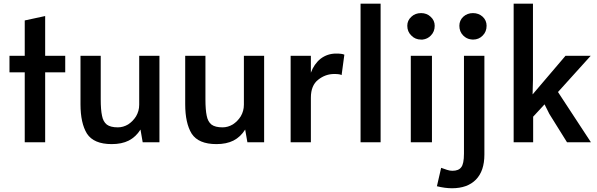

<svg xmlns="http://www.w3.org/2000/svg" viewBox="-20 -755 3171 1019"><path d="M111.3 -371.1Q90.8 -371.1 30.3 -371.1Q30.3 -392.6 30.3 -459Q49.8 -459 111.3 -459Q111.3 -505.9 111.3 -646.5Q138.7 -652.3 219.7 -669.9Q219.7 -617.2 219.7 -459Q246.1 -459 326.2 -459Q326.2 -436.5 326.2 -371.1Q299.8 -371.1 219.7 -371.1Q219.7 -278.3 219.7 0Q192.4 0 111.3 0Q111.3 -92.8 111.3 -371.1Z M441.4 -45.9Q407.2 -101.6 407.2 -202.1Q407.2 -288.1 407.2 -459Q433.6 -459 514.6 -459Q514.6 -401.4 514.6 -228.5Q514.6 -171.9 521.5 -140.6Q527.3 -109.4 546.9 -93.8Q566.4 -79.1 605.5 -79.1Q633.8 -79.1 660.2 -94.7Q685.5 -111.3 702.1 -137.7Q718.8 -166 718.8 -199.2Q718.8 -286.1 718.8 -459Q745.1 -459 826.2 -459Q826.2 -344.7 826.2 0Q803.7 0 737.3 0Q734.4 -16.6 725.6 -67.4Q701.2 -28.3 663.1 -8.8Q626 9.8 573.2 9.8Q477.5 9.8 441.4 -45.9Z M997.1 -45.9Q962.9 -101.6 962.9 -202.1Q962.9 -288.1 962.9 -459Q989.3 -459 1070.3 -459Q1070.3 -401.4 1070.3 -228.5Q1070.3 -171.9 1077.1 -140.6Q1083 -109.4 1102.5 -93.8Q1122.1 -79.1 1161.1 -79.1Q1189.5 -79.1 1215.8 -94.7Q1241.2 -111.3 1257.8 -137.7Q1274.4 -166 1274.4 -199.2Q1274.4 -286.1 1274.4 -459Q1300.8 -459 1381.8 -459Q1381.8 -344.7 1381.8 0Q1359.4 0 1293 0Q1290 -16.6 1281.2 -67.4Q1256.8 -28.3 1218.8 -8.8Q1181.6 9.8 1128.9 9.8Q1033.2 9.8 997.1 -45.9Z M1522.5 -459Q1548.8 -459 1629.9 -459Q1629.9 -436.5 1629.9 -369.1Q1646.5 -415 1681.6 -443.4Q1717.8 -470.7 1763.7 -470.7Q1795.9 -470.7 1807.6 -464.8Q1802.7 -428.7 1793 -356.4Q1784.2 -362.3 1753.9 -362.3Q1707 -362.3 1668.9 -332Q1629.9 -301.8 1629.9 -236.3Q1629.9 -157.2 1629.9 0Q1603.5 0 1522.5 0Q1522.5 -115.2 1522.5 -459Z M1893.6 -735.4Q1919.9 -735.4 2000 -735.4Q2000 -550.8 2000 0Q1973.6 0 1893.6 0Q1893.6 -183.6 1893.6 -735.4Z M2160.2 -459Q2173.8 -459 2214.8 -459Q2229.5 -459 2272.5 -459Q2272.5 -344.7 2272.5 0Q2244.1 0 2160.2 0Q2160.2 -115.2 2160.2 -459ZM2163.1 -566.4Q2141.6 -586.9 2141.6 -618.2Q2141.6 -646.5 2163.1 -666Q2183.6 -685.5 2214.8 -685.5Q2245.1 -685.5 2265.6 -666Q2287.1 -646.5 2287.1 -618.2Q2287.1 -586.9 2266.6 -566.4Q2249 -547.9 2222.7 -544.9Q2218.8 -544.9 2214.8 -544.9Q2183.6 -544.9 2163.1 -566.4Z M2298.8 233.4Q2304.7 209 2321.3 135.7Q2337.9 141.6 2352.5 146.5Q2367.2 151.4 2380.9 151.4Q2414.1 151.4 2427.7 132.8Q2442.4 115.2 2442.4 59.6Q2442.4 -113.3 2442.4 -459Q2454.1 -459 2490.2 -459Q2505.9 -459 2550.8 -459Q2550.8 -328.1 2550.8 65.4Q2550.8 152.3 2505.9 198.2Q2460.9 244.1 2378.9 244.1Q2341.8 244.1 2298.8 233.4ZM2438.5 -566.4Q2418 -586.9 2418 -618.2Q2418 -646.5 2438.5 -666Q2460 -685.5 2490.2 -685.5Q2520.5 -685.5 2542 -666Q2562.5 -646.5 2562.5 -618.2Q2562.5 -586.9 2542 -566.4Q2521.5 -544.9 2490.2 -544.9Q2485.4 -544.9 2479.5 -545.9Q2456.1 -548.8 2438.5 -566.4Z M3116.2 0Q3084 0 2989.3 0Q2965.8 -37.1 2895.5 -150.4Q2889.6 -163.1 2870.1 -201.2Q2854.5 -184.6 2809.6 -135.7Q2809.6 -101.6 2809.6 0Q2784.2 0 2706.1 0Q2706.1 -183.6 2706.1 -735.4Q2731.4 -735.4 2808.6 -735.4Q2808.6 -633.8 2808.6 -332Q2808.6 -312.5 2806.6 -253.9Q2850.6 -305.7 2981.4 -459Q3014.6 -459 3115.2 -459Q3071.3 -411.1 2941.4 -266.6Q2985.4 -200.2 3116.2 0Z"/></svg>

Font: Alata=Ham
Style: Regular
Weight: 400
Designer: Spyros Zevelakis, Eben Sorkin
Version: Version 1.004